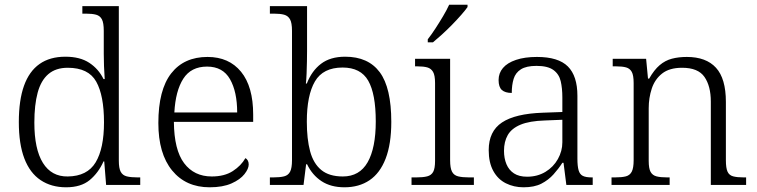

<svg xmlns="http://www.w3.org/2000/svg" viewBox="-20 -786 3218 816"><path d="M261 10Q198 10 152.5 -20.5Q107 -51 83.5 -112.5Q60 -174 60 -267Q60 -360 82 -421.5Q104 -483 148 -514Q192 -545 258 -545Q320 -545 359.5 -519Q399 -493 420 -450H425Q423 -477 422 -505.5Q421 -534 421 -557V-655Q421 -689 413 -704Q405 -719 388.5 -723.5Q372 -728 346 -728H330V-760H485V-103Q485 -71 493 -56Q501 -41 518.5 -36.5Q536 -32 565 -32H576V0H431L423 -100H420Q398 -51 361 -20.5Q324 10 261 10ZM268 -36Q351 -37 386.5 -96Q422 -155 422 -266Q422 -380 389 -439Q356 -498 268 -498Q217 -498 185.5 -471Q154 -444 140 -392Q126 -340 126 -265Q126 -152 162.5 -93.5Q199 -35 268 -36Z M871 10Q770 10 711.5 -61.5Q653 -133 653 -263Q653 -404 707.5 -474Q762 -544 862 -544Q953 -544 1004.5 -481Q1056 -418 1056 -299V-268H719Q720 -149 762.5 -92.5Q805 -36 880 -36Q934 -36 969.5 -59Q1005 -82 1023 -114Q1029 -111 1033 -104Q1037 -97 1037 -87Q1037 -69 1019 -46Q1001 -23 964 -6.5Q927 10 871 10ZM988 -308Q988 -396 957.5 -449.5Q927 -503 860 -503Q792 -503 759 -451.5Q726 -400 721 -308Z M1444 10Q1386 10 1346.5 -16Q1307 -42 1285 -88H1281L1270 0H1127V-32H1141Q1170 -32 1187.5 -36.5Q1205 -41 1213 -56.5Q1221 -72 1221 -105V-655Q1221 -689 1212.5 -704Q1204 -719 1187.5 -723.5Q1171 -728 1145 -728H1127V-760H1285V-569Q1285 -551 1284.5 -525Q1284 -499 1283 -473.5Q1282 -448 1280 -431H1284Q1305 -485 1344.5 -515Q1384 -545 1447 -545Q1545 -545 1594 -479Q1643 -413 1643 -268Q1643 -174 1619 -112Q1595 -50 1550.5 -20Q1506 10 1444 10ZM1437 -36Q1508 -36 1542.5 -96.5Q1577 -157 1577 -270Q1577 -387 1545 -443Q1513 -499 1436 -499Q1353 -499 1318.5 -440Q1284 -381 1284 -269Q1284 -195 1298 -143Q1312 -91 1345.5 -63.5Q1379 -36 1437 -36Z M1729 0V-32H1749Q1778 -32 1795.5 -36.5Q1813 -41 1821 -55.5Q1829 -70 1829 -102V-433Q1829 -466 1820.5 -480.5Q1812 -495 1796 -499.5Q1780 -504 1754 -504H1744V-536H1893V-105Q1893 -72 1901 -56.5Q1909 -41 1927 -36.5Q1945 -32 1974 -32H1994V0ZM1798 -619Q1813 -638 1830 -664Q1847 -690 1863 -717Q1879 -744 1889 -766H1967V-756Q1958 -743 1940.5 -723Q1923 -703 1901.5 -681Q1880 -659 1858.5 -639.5Q1837 -620 1820 -606H1798Z M2205 10Q2164 10 2130 -7Q2096 -24 2076.5 -59.5Q2057 -95 2057 -148Q2057 -228 2113.5 -265.5Q2170 -303 2287 -307L2370 -310V-372Q2370 -411 2363 -441Q2356 -471 2332 -488.5Q2308 -506 2260 -506Q2217 -506 2194 -491.5Q2171 -477 2163 -451Q2155 -425 2155 -391Q2127 -391 2113 -403.5Q2099 -416 2099 -446Q2099 -475 2117.5 -497Q2136 -519 2173 -531.5Q2210 -544 2262 -544Q2353 -544 2393.5 -503.5Q2434 -463 2434 -379V-112Q2434 -80 2439 -62.5Q2444 -45 2457 -38.5Q2470 -32 2495 -32H2499V0H2387L2375 -94H2370Q2354 -69 2332.5 -45Q2311 -21 2281 -5.5Q2251 10 2205 10ZM2220 -35Q2264 -35 2298 -55.5Q2332 -76 2351 -110Q2370 -144 2370 -181V-277L2296 -274Q2230 -272 2192 -256Q2154 -240 2138 -212Q2122 -184 2122 -145Q2122 -113 2132.5 -88Q2143 -63 2164.5 -49Q2186 -35 2220 -35Z M2579 0V-32H2593Q2623 -32 2640 -36.5Q2657 -41 2665 -56.5Q2673 -72 2673 -105V-433Q2673 -466 2665 -480.5Q2657 -495 2641 -499.5Q2625 -504 2599 -504H2584V-536H2726L2734 -452H2739Q2760 -489 2783.5 -509Q2807 -529 2835.5 -536.5Q2864 -544 2899 -544Q2981 -544 3023 -498Q3065 -452 3065 -353V-105Q3065 -72 3072 -56.5Q3079 -41 3096 -36.5Q3113 -32 3141 -32H3151V0H3001V-354Q3001 -420 2974 -459Q2947 -498 2879 -498Q2825 -498 2794 -473.5Q2763 -449 2750 -409.5Q2737 -370 2737 -326V-102Q2737 -70 2745 -55.5Q2753 -41 2770 -36.5Q2787 -32 2816 -32H2826V0Z"/></svg>

Font: Noto Serif Thai Light
Style: Regular
Weight: 300
Version: Version 2.001